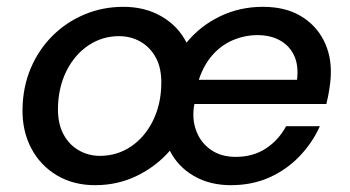

<svg xmlns="http://www.w3.org/2000/svg" viewBox="-20 -531 1025 563"><path d="M259 12Q195 12 146.5 -17Q98 -46 71.5 -96.5Q45 -147 46 -211Q47 -276 70 -330.5Q93 -385 133.5 -425.5Q174 -466 227.5 -488.5Q281 -511 342 -511Q405 -511 453.5 -483Q502 -455 527 -406Q567 -455 625 -483Q683 -511 751 -511Q816 -511 861 -484.5Q906 -458 929 -413Q952 -368 950 -313Q950 -300 947.5 -282Q945 -264 942 -248.5Q939 -233 937 -226H550Q542 -184 555 -148.5Q568 -113 598 -92Q628 -71 671 -71Q722 -71 759.5 -95.5Q797 -120 819 -161H918Q896 -112 858 -72.5Q820 -33 769.5 -10.5Q719 12 657 12Q595 12 548.5 -15Q502 -42 478 -89Q438 -43 381.5 -15.5Q325 12 259 12ZM273 -74Q323 -74 363.5 -101Q404 -128 428 -176Q452 -224 453 -284Q454 -330 437.5 -361Q421 -392 392.5 -408.5Q364 -425 329 -425Q280 -425 239.5 -398Q199 -371 175 -323Q151 -275 150 -215Q149 -170 165.5 -138.5Q182 -107 210.5 -90.5Q239 -74 273 -74ZM563 -297H851Q856 -339 842.5 -368Q829 -397 801 -412.5Q773 -428 735 -428Q698 -428 663.5 -413.5Q629 -399 603 -369.5Q577 -340 563 -297Z"/></svg>

Font: DM Sans 20pt Medium
Style: Italic
Weight: 500
Italic angle: -10°
Version: Version 4.004;gftools[0.9.30]